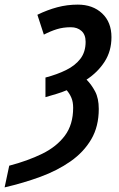

<svg xmlns="http://www.w3.org/2000/svg" viewBox="-90 -572 514 832"><path d="M-50 146Q30 125 92.5 94.5Q155 64 191 16Q227 -32 227 -105Q227 -130 219.5 -148Q212 -166 199 -181Q178 -172 154.5 -165Q131 -158 107 -151V-236Q157 -249 196.5 -268.5Q236 -288 258.5 -317.5Q281 -347 281 -391Q281 -422 263 -438Q245 -454 217 -454Q184 -454 156.5 -445.5Q129 -437 100 -422L72 -508Q115 -529 158 -540.5Q201 -552 247 -552Q312 -552 352.5 -514Q393 -476 393 -411Q393 -351 363.5 -305Q334 -259 285 -227Q306 -206 322 -176Q338 -146 338 -100Q338 -24 305.5 31.5Q273 87 216 127Q159 167 85.5 194Q12 221 -70 240Z"/></svg>

Font: Noto Sans ExtraCondensed SemiBold
Style: Italic
Weight: 600
Width: 2
Italic angle: -12°
Designer: Monotype Design Team
Foundry: Monotype Imaging Inc.
Version: Version 2.013; ttfautohint (v1.8.4.7-5d5b)